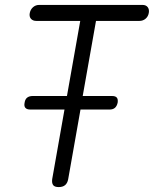

<svg xmlns="http://www.w3.org/2000/svg" viewBox="-20 -750 640 780"><path d="M306 -665H128Q113 -665 105.5 -674Q98 -683 101 -697.5Q104 -712 114.5 -721Q125 -730 139 -730H559Q573 -730 580 -721Q587 -712 584.5 -697.5Q582 -683 571.5 -674Q561 -665 546 -665H370L316 -360H435Q449 -360 454.5 -353.5Q460 -347 458 -333Q455 -319 447 -312Q439 -305 425 -305H307L257 -22Q254 -6 244.5 2Q235 10 218.5 10Q202 10 196 2Q190 -6 192 -22L242 -305H103Q89 -305 83 -312Q77 -319 80 -333Q82 -347 90.5 -353.5Q99 -360 113 -360H252Z"/></svg>

Font: Maple Mono NL ExtraLight
Style: Italic
Weight: 275
Italic angle: -10°
Monospace: yes
Designer: subframe7536
Version: Version 7.000